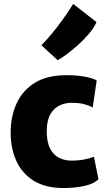

<svg xmlns="http://www.w3.org/2000/svg" viewBox="-20 -945 544 973"><path d="M34 -273Q34 -354.5 64 -420.5Q94 -486.5 156.2 -525.2Q218.5 -564 316 -564Q372.5 -564 414.5 -555.5Q456.5 -547 470 -537L450 -401Q433.5 -410 407.2 -417Q381 -424 341 -424Q312 -424 283.8 -411.5Q255.5 -399 236.8 -368.8Q218 -338.5 217 -286Q216 -228.5 232.8 -194.5Q249.5 -160.5 278.2 -145.8Q307 -131 342 -131Q377.5 -131 407.8 -137Q438 -143 456 -151L479 -37Q456 -13 406.5 -2.5Q357 8 303 8Q211 8 151.5 -28.8Q92 -65.5 63 -129Q34 -192.5 34 -273ZM272 -640 189.5 -716Q213 -738.5 241.8 -773.2Q270.5 -808 299 -847.8Q327.5 -887.5 351 -925L469 -833Q457.5 -805.5 431.8 -775Q406 -744.5 375 -716.8Q344 -689 316 -668.5Q288 -648 272 -640Z"/></svg>

Font: Merriweather Sans ExtraBold
Style: Regular
Weight: 800
Designer: Eben Sorkin
Foundry: Eben Sorkin
Version: Version 2.001; ttfautohint (v1.8.3)